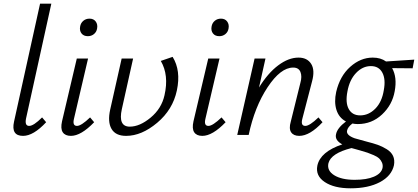

<svg xmlns="http://www.w3.org/2000/svg" viewBox="-20 -731 2264 1040"><path d="M105 5Q39 5 56 -72L197 -711H258L121 -89Q113 -49 138 -49Q162 -49 208 -95L230 -69Q161 5 105 5Z M456 -535Q433 -535 421.5 -550Q410 -565 414 -587Q417 -606 431 -618Q445 -630 465 -630Q487 -630 498.5 -614.5Q510 -599 506 -577Q503 -558 489 -546.5Q475 -535 456 -535ZM364 5Q333 5 320 -14.5Q307 -34 316 -74L396 -414H457L381 -89Q371 -49 397 -49Q420 -49 468 -95L490 -69Q419 5 364 5Z M701 -414 640 -140Q619 -45 683 -45Q737 -45 796 -94Q855 -143 871 -215Q896 -324 851 -401L915 -423Q961 -349 938 -241Q916 -137 831.5 -66Q747 5 663 5Q606 5 584 -33Q562 -71 577 -138L639 -414Z M1168 -535Q1145 -535 1133.5 -550Q1122 -565 1126 -587Q1129 -606 1143 -618Q1157 -630 1177 -630Q1199 -630 1210.5 -614.5Q1222 -599 1218 -577Q1215 -558 1201 -546.5Q1187 -535 1168 -535ZM1076 5Q1045 5 1032 -14.5Q1019 -34 1028 -74L1108 -414H1169L1093 -89Q1083 -49 1109 -49Q1132 -49 1180 -95L1202 -69Q1131 5 1076 5Z M1705 -95 1727 -69Q1658 5 1601 5Q1570 5 1557 -14.5Q1544 -34 1555 -72L1607 -282Q1617 -317 1607.5 -341Q1598 -365 1568 -365Q1500 -365 1429.5 -258.5Q1359 -152 1327 0H1265L1359 -414H1418L1383 -257Q1431 -335 1487 -377Q1543 -419 1597 -419Q1644 -419 1665.5 -385Q1687 -351 1670 -289L1618 -89Q1607 -49 1634 -49Q1657 -49 1705 -95Z M2224 -408 2215 -361 2104 -362Q2132 -312 2118 -237Q2105 -163 2049.5 -111Q1994 -59 1918 -59Q1902 -59 1889 -62Q1864 -43 1860 -24Q1854 1 1901 18Q1917 23 1966 36Q2002 45 2026 53.5Q2050 62 2074.5 77Q2099 92 2109 113.5Q2119 135 2114 164Q2101 222 2038 255.5Q1975 289 1879 289Q1790 289 1739 255Q1688 221 1699 166Q1715 91 1834 51Q1793 29 1800 -3Q1806 -37 1854 -73Q1816 -93 1802.5 -135.5Q1789 -178 1801 -233Q1821 -319 1877 -369Q1933 -419 1999 -419Q2042 -419 2071 -398ZM2059 -243Q2070 -302 2051 -337.5Q2032 -373 1989 -373Q1944 -373 1908.5 -335.5Q1873 -298 1862 -236Q1850 -175 1869 -140.5Q1888 -106 1931 -106Q1977 -106 2013 -142.5Q2049 -179 2059 -243ZM2052 179Q2055 163 2049 149.5Q2043 136 2033.5 127Q2024 118 2004.5 109.5Q1985 101 1970.5 96Q1956 91 1931 84Q1922 82 1906 77Q1890 72 1884 71Q1773 99 1759 153Q1750 193 1790 218Q1830 243 1901 243Q1966 243 2005.5 226Q2045 209 2052 179Z"/></svg>

Font: EauTest
Style: Italic
Weight: 400
Italic angle: -12°
Designer: Christian Thalmann (Catharsis Fonts)
Version: Version 0.001;PS 000.001;hotconv 1.0.88;makeotf.lib2.5.64775